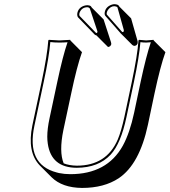

<svg xmlns="http://www.w3.org/2000/svg" viewBox="-20 -840 818 926"><path d="M353 -776.9Q358.4 -802.7 384.8 -812Q393.6 -814.9 402.3 -814.9Q413.1 -814.5 418.5 -809.6Q421.4 -806.2 422.9 -803.2L479.5 -746.6L515.1 -637.2Q517.1 -629.9 516.6 -626.5Q513.2 -614.7 501 -613.3L444.3 -669.9Q439.9 -670.4 437.5 -672.4L437 -672.9L356 -756.8Q351.1 -764.6 353 -776.9ZM485.4 -782.2Q490.7 -807.6 518.6 -817.4Q525.9 -819.8 531.2 -819.8Q545.9 -819.3 551.8 -814Q554.2 -811 555.7 -808.1L612.3 -751.5L643.6 -641.6Q644.5 -636.7 643.6 -630.4Q639.6 -619.6 627.9 -618.7Q622.6 -619.6 618.2 -623L561.5 -679.7Q560.1 -681.6 559.1 -682.6L488.3 -763.2Q482.9 -770 485.4 -782.2ZM615.7 -444.8Q643.1 -574.2 647.9 -645L650.9 -647.9Q652.8 -647.9 685.1 -645L720.7 -647.9L721.2 -645L777.8 -588.4Q753.4 -521 725.1 -388.7L693.4 -238.3Q652.8 -47.9 552.7 19.5Q481.9 66.4 375.5 66.4Q280.3 65.4 229 15.1L172.4 -41.5Q109.4 -106.4 136.2 -235.8L180.7 -444.8Q208 -574.2 212.9 -645L215.8 -647.9Q217.8 -647.9 266.1 -645L318.8 -647.9L319.3 -645L375.5 -588.4Q351.1 -521 323.2 -388.2L285.6 -212.4Q264.2 -107.9 287.1 -52.2Q314.5 -41.5 350.6 -41Q493.7 -41 547.9 -167Q564.9 -207.5 580.1 -276.9ZM625.5 -442.9 589.8 -274.9Q563 -147.9 513.7 -94.2Q454.6 -31.2 350.6 -30.8Q227.1 -30.8 210.4 -147.5Q208 -164.1 208 -180.7Q208 -219.2 219.2 -271L256.8 -447.3Q283.2 -571.3 305.7 -636.2Q287.1 -634.8 266.1 -634.8Q240.7 -634.8 222.7 -637.2Q216.8 -565.9 190.4 -442.9L146 -233.9Q106 -46.9 253.4 -8.3Q259.3 -6.8 264.6 -5.4Q291 0 318.8 0Q496.1 0 572.3 -137.2Q606 -198.7 627 -296.9L658.7 -447.3Q685.1 -570.3 707.5 -636.2Q696.3 -635.3 685.1 -634.8Q669.4 -634.8 657.2 -636.7Q651.4 -565.9 625.5 -442.9ZM495.1 -779.8Q493.7 -772.9 495.1 -770L566.4 -689Q569.8 -685.1 571.3 -685.1Q575.2 -686 577.1 -689Q577.6 -691.9 577.1 -695.3L546.4 -804.7Q541.5 -809.6 531.2 -810.1Q513.7 -810.1 500.5 -792Q496.6 -785.6 495.1 -779.8ZM362.8 -774.9Q361.3 -767.6 363.8 -763.2L444.3 -680.2Q448.2 -681.6 450.2 -685.1Q449.7 -688 449.2 -690.9L413.1 -799.3Q408.7 -804.7 402.3 -805.2Q374.5 -805.2 364.3 -779.8Q363.3 -776.9 362.8 -774.9Z"/></svg>

Font: Linux Biolinum Shadow O
Style: Italic
Weight: 400
Italic angle: -12°
Designer: Philipp H. Poll
Foundry: Philipp H. Poll
Version: Version 0.6.2